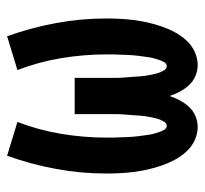

<svg xmlns="http://www.w3.org/2000/svg" viewBox="-38 -530 576 540"><g transform="rotate(-90 250.0 -260.0)"><path d="M337 8Q321 8 306 1.5Q291 -5 280.5 -16.5Q270 -28 262.5 -42Q255 -56 250 -71Q245 -56 237.5 -42Q230 -28 219.5 -16.5Q209 -5 194 1.5Q179 8 163 8Q144 8 125.5 -0.5Q107 -9 93.5 -24Q80 -39 70.5 -56.5Q61 -74 54.5 -93Q48 -112 43.5 -131.5Q39 -151 36.5 -170.5Q34 -190 33 -210Q32 -230 32 -250Q32 -321 45 -391Q58 -461 82 -528L177 -499Q154 -439 143.5 -375.5Q133 -312 133 -248Q133 -241 133 -233.5Q133 -226 133.5 -218.5Q134 -211 134 -203.5Q134 -196 134.5 -188.5Q135 -181 135.5 -173.5Q136 -166 137 -158.5Q138 -151 139 -144Q140 -137 141 -129.5Q142 -122 144 -115Q146 -108 148.5 -100.5Q151 -93 155 -86Q159 -79 166 -79Q173 -79 177 -85.5Q181 -92 183.5 -98Q186 -104 187.5 -111Q189 -118 190.5 -124.5Q192 -131 193 -138Q194 -145 194.5 -151.5Q195 -158 195.5 -165Q196 -172 196.5 -178.5Q197 -185 197.5 -192Q198 -199 198.5 -205.5Q199 -212 199 -219Q199 -226 199 -233Q199 -240 199 -246.5Q199 -253 199 -260V-338H301V-260Q301 -253 301 -246.5Q301 -240 301 -233Q301 -226 301 -219Q301 -212 301.5 -205.5Q302 -199 302.5 -192Q303 -185 303.5 -178.5Q304 -172 304.5 -165Q305 -158 305.5 -151.5Q306 -145 307 -138Q308 -131 309.5 -124.5Q311 -118 312.5 -111Q314 -104 316.5 -98Q319 -92 323 -85.5Q327 -79 334 -79Q341 -79 345 -86Q349 -93 351.5 -100.5Q354 -108 356 -115Q358 -122 359 -129.5Q360 -137 361 -144Q362 -151 363 -158.5Q364 -166 364.5 -173.5Q365 -181 365.5 -188.5Q366 -196 366 -203.5Q366 -211 366.5 -218.5Q367 -226 367 -233.5Q367 -241 367 -248Q367 -312 356.5 -375.5Q346 -439 323 -499L418 -528Q442 -461 455 -391Q468 -321 468 -250Q468 -230 467 -210Q466 -190 463.5 -170.5Q461 -151 456.5 -131.5Q452 -112 445.5 -93Q439 -74 429.5 -56.5Q420 -39 406.5 -24Q393 -9 374.5 -0.5Q356 8 337 8Z"/></g></svg>

Font: Iosevka Gothic
Style: Bold
Weight: 700
Monospace: yes
Designer: Belleve Invis
Foundry: Belleve Invis
Version: Version 15.5.1; ttfautohint (v1.8.4)